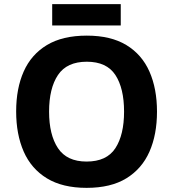

<svg xmlns="http://www.w3.org/2000/svg" viewBox="-20 -897 836 927"><path d="M738 -358Q738 -247 701.5 -164.5Q665 -82 590 -36Q515 10 398 10Q282 10 206.5 -36Q131 -82 94.5 -165Q58 -248 58 -359Q58 -470 94.5 -552Q131 -634 206.5 -679.5Q282 -725 399 -725Q515 -725 590 -679.5Q665 -634 701.5 -551.5Q738 -469 738 -358ZM217 -358Q217 -246 260 -181.5Q303 -117 398 -117Q495 -117 537 -181.5Q579 -246 579 -358Q579 -471 537 -535Q495 -599 399 -599Q303 -599 260 -535Q217 -471 217 -358ZM563 -877V-774H232V-877Z"/></svg>

Font: Noto Sans Myanmar
Style: Bold
Weight: 700
Designer: Monotype Design Team
Foundry: Monotype Imaging Inc.
Version: Version 2.107; ttfautohint (v1.8.4.7-5d5b)